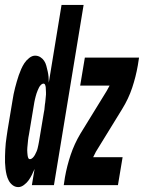

<svg xmlns="http://www.w3.org/2000/svg" viewBox="-46 -755 587 783"><path d="M29 8Q16 8 6 0.5Q-4 -7 -10 -18Q-16 -29 -19 -41.5Q-22 -54 -23.5 -66.5Q-25 -79 -25.5 -92Q-26 -105 -25.5 -118.5Q-25 -132 -24.5 -145Q-24 -158 -22.5 -171.5Q-21 -185 -19 -198Q-17 -211 -15 -225L5 -345Q7 -358 9.5 -371Q12 -384 15.5 -397Q19 -410 22.5 -422.5Q26 -435 30.5 -448Q35 -461 40.5 -473.5Q46 -486 53.5 -497.5Q61 -509 73 -518.5Q85 -528 97 -528Q109 -528 118.5 -522Q128 -516 134 -507Q140 -498 143 -486.5Q146 -475 148.5 -464Q151 -453 152 -441.5Q153 -430 153 -418L205 -735H295L174 0H84L95 -66Q90 -54 84 -42Q78 -30 70.5 -19.5Q63 -9 51.5 -0.5Q40 8 29 8ZM76 -106Q82 -106 87.5 -111.5Q93 -117 96.5 -123.5Q100 -130 103 -137Q106 -144 107.5 -150.5Q109 -157 110.5 -164Q112 -171 113 -177L133 -297Q134 -302 135 -307.5Q136 -313 136 -318Q136 -323 137 -328Q138 -333 138.5 -338Q139 -343 139.5 -348Q140 -353 140.5 -358.5Q141 -364 141.5 -369Q142 -374 141.5 -379Q141 -384 141 -389Q141 -394 140.5 -399Q140 -404 138 -409Q136 -414 131 -414Q126 -414 121 -409Q116 -404 113 -398Q110 -392 107.5 -386Q105 -380 103 -374Q101 -368 99.5 -362Q98 -356 96.5 -350Q95 -344 94 -338Q93 -332 92 -326L72 -206Q71 -201 70 -195.5Q69 -190 68.5 -184.5Q68 -179 67.5 -174Q67 -169 66.5 -163.5Q66 -158 65.5 -153Q65 -148 65 -142.5Q65 -137 65.5 -132Q66 -127 66.5 -122Q67 -117 69 -111.5Q71 -106 76 -106ZM214 0 219 -33Q227 -78 242 -123Q257 -168 282 -210L389 -384Q392 -390 395 -395Q398 -400 401 -406H281L300 -520H521L516 -488Q508 -442 493 -397Q478 -352 452 -310L345 -136Q342 -130 339.5 -125Q337 -120 334 -114H454L435 0Z"/></svg>

Font: Iosevka Term Curly Hv Obl
Style: Regular
Weight: 900
Italic angle: -9°
Designer: Belleve Invis
Foundry: Belleve Invis
Version: Version 32.3.0